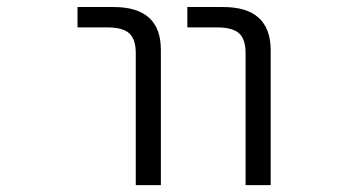

<svg xmlns="http://www.w3.org/2000/svg" viewBox="-20 -540 1040 560"><path d="M526.4 -460V-519.5H630.9Q768.6 -519.5 769.5 -394.5V0H696.3V-384.8Q696.3 -425.8 677.2 -442.9Q658.2 -460 614.3 -460ZM206.1 -460V-519.5H311.5Q449.2 -519.5 449.2 -394.5V0H376V-384.8Q376 -425.8 356.9 -442.9Q337.9 -460 293.9 -460Z"/></svg>

Font: Gen Shin Gothic Monospace Normal
Style: Regular
Weight: 350
Designer: [Source Han Sans]
Ryoko NISHIZUKA  (kana & ideographs); Paul D. Hunt (Latin, Greek & Cyrillic); Wenlong ZHANG  (bopomofo
Version: Version 1.002.20150607